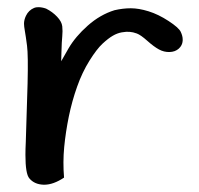

<svg xmlns="http://www.w3.org/2000/svg" viewBox="-20 -509 545 527"><path d="M294.4 -481Q317.4 -486.3 339.1 -486.3Q360.8 -486.3 387.7 -478Q414.6 -469.7 442.6 -451.4Q470.7 -433.1 476.1 -421.6Q481.4 -410.2 481.4 -401.4V-397Q480.5 -384.3 470.7 -375.5Q460.9 -366.7 445.6 -366.2Q430.2 -365.7 416.3 -373.3Q402.3 -380.9 384.3 -397Q366.2 -413.1 355.7 -417Q345.2 -420.9 335.9 -421.6Q326.7 -422.4 314.2 -420.2Q301.8 -418 289.6 -410.9Q277.3 -403.8 261.5 -389.2Q245.6 -374.5 225.6 -342.5Q205.6 -310.5 191.7 -271.2Q177.7 -231.9 168.9 -189.2Q160.2 -146.5 156.2 -105.2Q152.3 -64 155.8 -21.5Q126.5 -2 101.6 -2H99.6Q74.2 -2.9 60.5 -19.5Q49.8 -31.7 49.8 -84Q49.8 -99.6 50.8 -119.6Q53.7 -201.7 55.7 -279.5Q57.6 -357.4 54.2 -383.5Q50.8 -409.7 48.3 -423.6Q45.9 -437.5 45.9 -443.8Q45.9 -454.6 51.3 -465.8Q58.6 -481 73.7 -487.3Q78.1 -489.3 85.4 -489.3Q95.2 -489.3 106.4 -485.4Q124 -476.6 136.7 -463.1Q149.4 -449.7 150.9 -436.8Q152.3 -423.8 150.9 -409.4Q149.4 -395 148.7 -366.7Q147.9 -338.4 147.9 -340.8Q148.9 -343.3 168 -376Q187 -408.7 220.9 -438.7Q254.9 -468.8 294.4 -481Z"/></svg>

Font: Myanmar Kalay
Style: Regular
Weight: 400
Designer: Khon Soe Zaw Thu
Foundry: PaOh Unicode khonsoezawthu@gmail.com and @hotmail.com
Version: Version 1.20 December 6, 2016